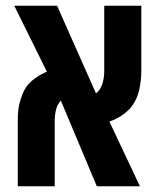

<svg xmlns="http://www.w3.org/2000/svg" viewBox="-20 -650 540 670"><path d="M42 0V-225.1Q42 -247.1 43.5 -262.5Q44.9 -277.8 48.6 -291.5Q52.2 -305.2 58.6 -321.8Q68.8 -349.1 91.6 -368.4Q114.3 -387.7 143.6 -399.9L29.8 -629.9H179.2L314.9 -324.2Q322.3 -329.6 327.6 -337.6Q333 -345.7 336.9 -356.4Q340.3 -366.7 342 -378.7Q343.8 -390.6 343.8 -402.8V-629.9H473.1V-404.3Q473.1 -367.7 465.8 -336.4Q458.5 -305.2 443.4 -284.2Q434.1 -269 412.4 -252.4Q390.6 -235.8 361.8 -225.6L468.3 0H317.9L192.4 -298.8Q187 -293.5 182.9 -286.1Q178.7 -278.8 176.3 -270Q170.9 -251 170.9 -226.6V0Z"/></svg>

Font: Open Sans Condensed
Style: Regular
Weight: 400
Width: 3
Designer: Monotype Design Team
Foundry: Monotype Imaging Inc.
Version: Version 3.000